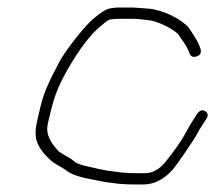

<svg xmlns="http://www.w3.org/2000/svg" viewBox="-20 -501 591 511"><path d="M334.2 -481H297.9C281.7 -481 269.3 -478.8 260.9 -474.5C252.4 -470.2 240.6 -461.5 225.7 -448.6C202.4 -428.5 151.2 -362.8 136.7 -333.9C119.5 -299.5 99.3 -265.9 87.8 -217.5C81.2 -189.8 77.3 -172.5 76.2 -165.5C75.1 -158.5 74.6 -151.3 74.8 -144C74.7 -121.9 88 -98.7 114.8 -74.5C127.2 -63.2 142.9 -57.5 155.6 -48C168 -37.4 192 -29.1 227.6 -23C243 -20.4 256 -16.4 272.4 -15L293.9 -12C309.7 -10.7 324.6 -10 338.6 -10H360.6C390.7 -10 417.6 -23.8 441.2 -51.4C452 -64 496.7 -129.4 504.8 -145.1C508.8 -153 512.6 -159.3 516 -164L529.3 -185C535 -193.6 533.8 -200.3 525.7 -205.2C517.6 -210 510 -206.7 502.8 -195.2C490.2 -175.3 487.2 -171.6 471.8 -143.1C462.6 -125.9 444.9 -100.8 418.8 -68C402.7 -49.3 384.9 -40 365.3 -40H343.3C329.3 -40 315.8 -40.7 302.7 -42L280.1 -45C270 -45.9 258.5 -47.8 245.8 -50.7C226.7 -55 226.7 -55 215.6 -57.5C199.9 -61 185.6 -64.1 175.6 -73C164.9 -82.4 147.9 -89 136.5 -98C113 -122.3 102.9 -144.8 106.2 -165.5C107.1 -171.2 108.5 -178 110.5 -186C120.6 -227.9 126.9 -254.2 150.1 -298C174.6 -344.5 210.7 -399.5 243.6 -427.8C256.1 -438.6 264.5 -445.2 268.7 -447.5C273 -449.8 284.9 -451 304.4 -451H328.9C350.8 -451 354.6 -449.4 378.9 -446.8C401 -444.4 447.6 -420.7 455.8 -407.6C464.9 -393.1 477.4 -379.5 483.9 -360.3C487.7 -349.2 495.6 -346.7 507.6 -352.7C513.9 -355.9 515.9 -362 513.8 -371L510.2 -380C505.1 -394.8 489.7 -415.1 482.6 -427C464.6 -448.5 416.8 -474.2 375.7 -478Z"/></svg>

Font: MewTooHand
Style: Ita
Weight: 400
Designer: Mew Too, Robert Jablonski
Version: Version 0.77